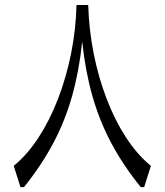

<svg xmlns="http://www.w3.org/2000/svg" viewBox="-20 -764 672 784"><path d="M292.4 -743.5Q289.9 -643.7 270.4 -546.1Q250.9 -448.6 217.1 -360.8Q183.4 -273.1 137.5 -202.7Q91.7 -132.3 36.1 -86.8L63.4 0H78Q150.3 -90 198.4 -181.2Q246.6 -272.4 274.9 -373.7Q303.2 -474.9 315.7 -594.2Q328.2 -475.3 356.7 -374.1Q385.2 -272.8 433.6 -181.4Q481.9 -90 554.6 0H568.8L596.1 -86.8Q540.5 -132.3 494.6 -202.7Q448.8 -273.1 415.3 -360.8Q381.7 -448.6 362.4 -546.1Q343.1 -643.7 340.2 -743.5Z"/></svg>

Font: Pinar-VF-FD
Style: Regular
Weight: 300
Designer: Amin Abedi
Version: Version 3.0